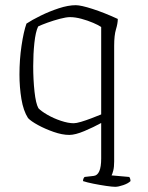

<svg xmlns="http://www.w3.org/2000/svg" viewBox="-20 -520 570 740"><path d="M424 200Q413 200 389 196.5Q365 193 340 188Q315 183 300 178Q300 168 306 162L341 158Q370 155 370 91V-46Q341 -30 305.5 -15Q270 0 247 0Q220 0 187 -11.5Q154 -23 126.5 -38Q99 -53 88 -65Q70 -93 62.5 -138.5Q55 -184 55 -233Q55 -290 63 -344Q71 -398 82 -429Q103 -443 136.5 -459.5Q170 -476 206.5 -488Q243 -500 272 -500Q292 -500 337 -485.5Q382 -471 434 -447Q434 -430 427 -407Q420 -384 420 -343V102Q420 124 416.5 137.5Q413 151 410 156L478 162Q480 164 481.5 168.5Q483 173 483 178Q474 187 455 193.5Q436 200 424 200ZM264 -45Q274 -45 292.5 -50.5Q311 -56 332 -64Q353 -72 370 -79V-416Q360 -423 339 -432Q318 -441 294 -447.5Q270 -454 250 -454Q235 -454 210.5 -447.5Q186 -441 162.5 -432.5Q139 -424 127 -418Q117 -397 112.5 -354.5Q108 -312 108 -265Q108 -213 113 -167Q118 -121 128 -103Q138 -92 162 -78Q186 -64 214.5 -54.5Q243 -45 264 -45Z"/></svg>

Font: Texturina 72pt Thin
Style: Regular
Weight: 100
Designer: Guillermo Torres Carreño
Foundry: Omnibus-Type
Version: Version 1.002; ttfautohint (v1.8.3)